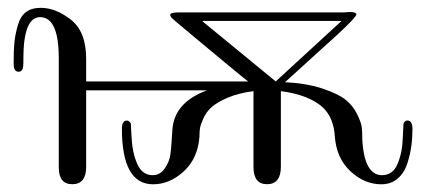

<svg xmlns="http://www.w3.org/2000/svg" viewBox="-20 -462 1095 493"><path d="M15.1 -297.9V-303.2Q15.1 -335.4 17.1 -354.2Q19 -373 25.6 -396.5Q32.2 -419.9 46.6 -430.9Q61 -441.9 85 -441.9Q123 -441.9 162.1 -411.4Q201.2 -380.9 201.2 -311V-252.9H617.2Q616.2 -252.9 569.6 -291.5Q522.9 -330.1 474.4 -370.6Q425.8 -411.1 421.9 -415Q417 -419.9 417 -423.8Q417 -429.7 437 -430.2H863.8Q866.7 -430.2 871.3 -430.7Q876 -431.2 877.9 -431.2Q895 -431.2 895 -424.8Q895 -418 844.2 -371.1Q832 -359.9 797.9 -329.1Q747.1 -283.2 711.9 -251Q768.1 -248 808.1 -234.6Q848.1 -221.2 867.2 -206.1Q886.2 -190.9 896.7 -169.4Q907.2 -147.9 908.7 -136.5Q910.2 -125 910.2 -109.9Q910.2 -106 910.2 -105Q915 -12.2 960.9 -12.2Q988.8 -12.2 1001 -41.5Q1013.2 -70.8 1014.2 -107.9L1016.1 -145Q1022 -156.2 1032.2 -150.9Q1039.1 -147 1039.1 -130.9Q1039.1 -107.9 1036.1 -86.4Q1033.2 -64.9 1025.6 -41.5Q1018.1 -18.1 1001 -3.4Q983.9 11.2 959 11.2Q916 11.2 880.1 -22Q844.2 -55.2 839.8 -110.8Q836.9 -159.7 809.1 -186Q773.9 -218.3 701.2 -228V-34.2Q701.2 10.7 666 11Q630.9 11.2 630.9 -33.2V-228Q592.8 -223.1 564.9 -211.2Q537.1 -199.2 523.4 -187Q509.8 -174.8 502.4 -158.4Q495.1 -142.1 493.7 -133.5Q492.2 -125 492.2 -115.2Q492.2 -113.3 492.2 -111.8Q488.3 -55.7 452.1 -22.2Q416 11.2 373 11.2Q293 11.2 293 -131.8Q293 -147 299.8 -150.9Q309.6 -155.8 315.9 -145L317.9 -107.9Q319.8 -69.8 332.5 -41Q345.2 -12.2 372.1 -12.2Q391.1 -12.2 403.1 -29.5Q415 -46.9 417.5 -65.4Q419.9 -84 421.4 -110.1Q422.9 -136.2 423.8 -139.2Q433.6 -201.2 511.2 -230H201.2V-33.2Q201.2 10.7 166 11Q130.9 11.2 130.9 -32.2V-312Q130.9 -418 83 -418Q40 -418 40 -311V-300.8Q40 -284.7 35.2 -280.8Q32.2 -277.8 27.8 -277.8Q15.1 -277.8 15.1 -297.9ZM500 -407.2 688 -252.9 856.9 -408.2H501Z"/></svg>

Font: CMU Serif Upright Italic
Style: UprightItalic
Weight: 500
Version: Version 0.7.0